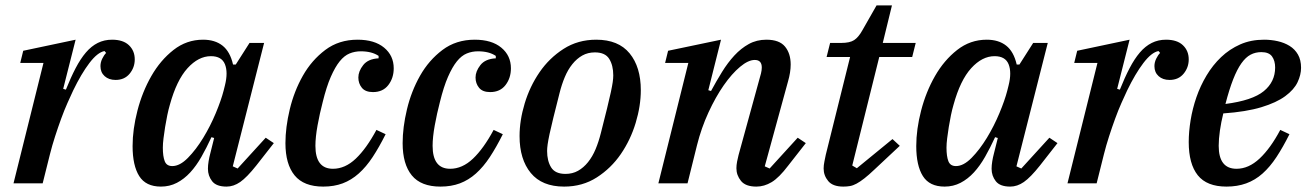

<svg xmlns="http://www.w3.org/2000/svg" viewBox="-20 -679 4846 711"><path d="M141 -446H55L66 -491L260 -532L214 -350L224 -347Q242 -392 260 -426.5Q278 -461 298 -484.5Q318 -508 342 -520Q366 -532 395 -532Q436 -532 457.5 -511.5Q479 -491 479 -459Q479 -429 460 -406Q441 -383 408 -383Q383 -383 367.5 -397Q352 -411 352 -434Q352 -448 358.5 -461.5Q365 -475 373 -483L367 -490Q341 -485 311 -445.5Q281 -406 251 -344Q242 -325 230 -298Q218 -271 206.5 -239.5Q195 -208 184 -174Q173 -140 165 -108L138 0H30Z M576 12Q520 12 495.5 -27Q471 -66 471 -138Q471 -200 489 -269.5Q507 -339 540.5 -397.5Q574 -456 622.5 -494Q671 -532 732 -532Q776 -532 804 -510Q832 -488 843 -440H853L904 -520H958L842 -63L860 -55L964 -169L994 -149L929 -66Q894 -22 869.5 -5Q845 12 819 12Q781 12 765.5 -8Q750 -28 750 -54Q750 -67 752.5 -82Q755 -97 758 -108L773 -168L763 -171Q745 -132 726 -98.5Q707 -65 684.5 -40.5Q662 -16 635 -2Q608 12 576 12ZM618 -64Q646 -64 676 -94.5Q706 -125 732.5 -168.5Q759 -212 779 -260Q799 -308 808 -343L813 -363Q825 -411 813 -441Q801 -471 761 -471Q715 -471 674.5 -426.5Q634 -382 609 -291Q604 -274 599.5 -252.5Q595 -231 591.5 -209Q588 -187 585.5 -167Q583 -147 583 -132Q583 -100 590 -82Q597 -64 618 -64Z M1177 12Q1105 12 1071 -29.5Q1037 -71 1037 -149Q1037 -207 1053 -274Q1069 -341 1101.5 -398.5Q1134 -456 1184.5 -494Q1235 -532 1304 -532Q1367 -532 1402.5 -502.5Q1438 -473 1438 -426Q1438 -390 1418 -364Q1398 -338 1361 -338Q1333 -338 1320 -354Q1307 -370 1307 -392Q1307 -415 1325 -438Q1343 -461 1382 -463V-472Q1357 -489 1316 -489Q1294 -489 1274.5 -481Q1255 -473 1238 -452Q1221 -431 1205 -394.5Q1189 -358 1175 -301Q1164 -259 1156 -215Q1148 -171 1148 -139Q1148 -54 1213 -54Q1258 -54 1297.5 -91.5Q1337 -129 1374 -198L1408 -182Q1384 -134 1360 -97.5Q1336 -61 1308.5 -36.5Q1281 -12 1249 0Q1217 12 1177 12Z M1611 12Q1539 12 1505 -29.5Q1471 -71 1471 -149Q1471 -207 1487 -274Q1503 -341 1535.5 -398.5Q1568 -456 1618.5 -494Q1669 -532 1738 -532Q1801 -532 1836.5 -502.5Q1872 -473 1872 -426Q1872 -390 1852 -364Q1832 -338 1795 -338Q1767 -338 1754 -354Q1741 -370 1741 -392Q1741 -415 1759 -438Q1777 -461 1816 -463V-472Q1791 -489 1750 -489Q1728 -489 1708.5 -481Q1689 -473 1672 -452Q1655 -431 1639 -394.5Q1623 -358 1609 -301Q1598 -259 1590 -215Q1582 -171 1582 -139Q1582 -54 1647 -54Q1692 -54 1731.5 -91.5Q1771 -129 1808 -198L1842 -182Q1818 -134 1794 -97.5Q1770 -61 1742.5 -36.5Q1715 -12 1683 0Q1651 12 1611 12Z M2074 -35Q2100 -35 2120.5 -46.5Q2141 -58 2157.5 -78.5Q2174 -99 2185.5 -126.5Q2197 -154 2205 -186Q2219 -241 2228 -277.5Q2237 -314 2242 -337.5Q2247 -361 2249 -375Q2251 -389 2251 -400Q2251 -437 2236 -461Q2221 -485 2183 -485Q2157 -485 2136.5 -473.5Q2116 -462 2099.5 -441.5Q2083 -421 2071.5 -393.5Q2060 -366 2052 -334Q2038 -279 2029 -242.5Q2020 -206 2015 -182.5Q2010 -159 2008 -144.5Q2006 -130 2006 -120Q2006 -83 2021 -59Q2036 -35 2074 -35ZM2069 12Q1987 12 1945.5 -38.5Q1904 -89 1904 -175Q1904 -233 1923 -296Q1942 -359 1978 -411.5Q2014 -464 2067 -498Q2120 -532 2188 -532Q2270 -532 2311.5 -481.5Q2353 -431 2353 -345Q2353 -287 2334 -224Q2315 -161 2279 -108.5Q2243 -56 2190 -22Q2137 12 2069 12Z M2781 12Q2741 12 2724 -9Q2707 -30 2707 -56Q2707 -67 2709.5 -80.5Q2712 -94 2715 -105L2798 -407Q2801 -419 2801 -429Q2801 -457 2775 -457Q2751 -457 2720.5 -431.5Q2690 -406 2660 -363Q2630 -320 2603.5 -262.5Q2577 -205 2561 -141L2526 0H2418L2529 -446H2443L2454 -491L2650 -532L2603 -345L2613 -342Q2633 -379 2654 -413Q2675 -447 2699.5 -473.5Q2724 -500 2753 -516Q2782 -532 2818 -532Q2866 -532 2887 -506.5Q2908 -481 2908 -440Q2908 -426 2905.5 -410Q2903 -394 2898 -377L2812 -63L2830 -55L2934 -169L2964 -149L2899 -66Q2865 -21 2837.5 -4.5Q2810 12 2781 12Z M3103 12Q3064 12 3047 -8.5Q3030 -29 3030 -55Q3030 -67 3033 -81.5Q3036 -96 3038 -106L3128 -468H3041L3054 -520H3095Q3127 -520 3143 -530.5Q3159 -541 3173 -566L3226 -659H3283L3249 -520H3371L3358 -468H3236L3136 -66L3153 -56L3285 -164L3312 -139L3218 -51Q3197 -31 3181 -18.5Q3165 -6 3152 1Q3139 8 3127.5 10Q3116 12 3103 12Z M3478 12Q3422 12 3397.5 -27Q3373 -66 3373 -138Q3373 -200 3391 -269.5Q3409 -339 3442.5 -397.5Q3476 -456 3524.5 -494Q3573 -532 3634 -532Q3678 -532 3706 -510Q3734 -488 3745 -440H3755L3806 -520H3860L3744 -63L3762 -55L3866 -169L3896 -149L3831 -66Q3796 -22 3771.5 -5Q3747 12 3721 12Q3683 12 3667.5 -8Q3652 -28 3652 -54Q3652 -67 3654.5 -82Q3657 -97 3660 -108L3675 -168L3665 -171Q3647 -132 3628 -98.5Q3609 -65 3586.5 -40.5Q3564 -16 3537 -2Q3510 12 3478 12ZM3520 -64Q3548 -64 3578 -94.5Q3608 -125 3634.5 -168.5Q3661 -212 3681 -260Q3701 -308 3710 -343L3715 -363Q3727 -411 3715 -441Q3703 -471 3663 -471Q3617 -471 3576.5 -426.5Q3536 -382 3511 -291Q3506 -274 3501.5 -252.5Q3497 -231 3493.5 -209Q3490 -187 3487.5 -167Q3485 -147 3485 -132Q3485 -100 3492 -82Q3499 -64 3520 -64Z M4044 -446H3958L3969 -491L4163 -532L4117 -350L4127 -347Q4145 -392 4163 -426.5Q4181 -461 4201 -484.5Q4221 -508 4245 -520Q4269 -532 4298 -532Q4339 -532 4360.5 -511.5Q4382 -491 4382 -459Q4382 -429 4363 -406Q4344 -383 4311 -383Q4286 -383 4270.5 -397Q4255 -411 4255 -434Q4255 -448 4261.5 -461.5Q4268 -475 4276 -483L4270 -490Q4244 -485 4214 -445.5Q4184 -406 4154 -344Q4145 -325 4133 -298Q4121 -271 4109.5 -239.5Q4098 -208 4087 -174Q4076 -140 4068 -108L4041 0H3933Z M4522 12Q4449 12 4415.5 -30Q4382 -72 4382 -153Q4382 -191 4389 -234Q4396 -277 4410.5 -319Q4425 -361 4448 -399.5Q4471 -438 4502 -467.5Q4533 -497 4572.5 -514.5Q4612 -532 4661 -532Q4687 -532 4711.5 -526.5Q4736 -521 4755.5 -509Q4775 -497 4786.5 -477Q4798 -457 4798 -428Q4798 -402 4785 -374.5Q4772 -347 4739.5 -323Q4707 -299 4651 -282Q4595 -265 4510 -259Q4502 -227 4497.5 -195.5Q4493 -164 4493 -139Q4493 -54 4559 -54Q4604 -54 4644.5 -92Q4685 -130 4721 -198L4755 -182Q4731 -134 4707 -97.5Q4683 -61 4655.5 -36.5Q4628 -12 4595 0Q4562 12 4522 12ZM4518 -294Q4618 -307 4660 -341.5Q4702 -376 4702 -429Q4702 -454 4690.5 -470Q4679 -486 4651 -486Q4629 -486 4611 -476.5Q4593 -467 4577 -444.5Q4561 -422 4546.5 -385Q4532 -348 4518 -294Z"/></svg>

Font: IBM Plex Serif Medium
Style: Italic
Weight: 500
Italic angle: -14°
Designer: Mike Abbink, Paul van der Laan, Pieter van Rosmalen
Foundry: Bold Monday
Version: Version 2.5